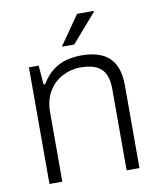

<svg xmlns="http://www.w3.org/2000/svg" viewBox="-82 -788 708 853"><g transform="rotate(-10 272.0 -361.5)"><path d="M72 0V-526H116L123 -440H130Q153 -478 181.5 -499.5Q210 -521 243 -529.5Q276 -538 312 -538Q362 -538 399.5 -522Q437 -506 457.5 -469.5Q478 -433 478 -371V0H420V-368Q420 -404 410.5 -427.5Q401 -451 384 -463.5Q367 -476 344.5 -481Q322 -486 295 -486Q254 -486 215.5 -466Q177 -446 153.5 -407Q130 -368 130 -312V0ZM232 -591 324 -723H399L400 -720L288 -591Z"/></g></svg>

Font: Archivo SemiBold ExtraLight
Style: Regular
Weight: 250
Version: Version 2.001